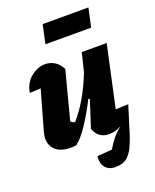

<svg xmlns="http://www.w3.org/2000/svg" viewBox="-166 -816 898 1109"><g transform="rotate(-20 283.0 -261.0)"><path d="M269 -433 192 -138Q203 -129 217 -124Q261 -175 297 -237Q333 -299 364 -378L392 -492H545L463 -114Q497 -116 541 -117Q515 -34 497 25.5Q479 85 460.5 123.5Q442 162 416.5 180.5Q391 199 349 199Q307 199 286.5 172.5Q266 146 271 104L363 97Q380 66 402.5 38.5Q425 11 456 -13Q417 8 380 8Q313 8 290 -57L343 -221L335 -225Q295 -146 254 -84.5Q213 -23 178 3Q122 11 83.5 -4Q45 -19 30 -53.5Q15 -88 29 -136L97 -376Q63 -374 29 -373Q39 -432 80.5 -465.5Q122 -499 168 -499Q198 -499 225 -483Q252 -467 269 -433ZM210 -606 235 -721H516L491 -606Z"/></g></svg>

Font: Piazzolla ExtraBold
Style: Italic
Weight: 800
Italic angle: -11.3°
Designer: Juan Pablo del Peral
Foundry: Huerta Tipografica
Version: Version 1.330